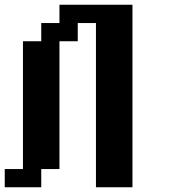

<svg xmlns="http://www.w3.org/2000/svg" viewBox="-20 -789 732 809"><path d="M0 0V-76.7H76.7V-615.2H153.8V-691.9H230.5V-769H538.1V0H384.3V-691.9H307.6V-615.2H230.5V-76.7H153.8V0Z"/></svg>

Font: Good Old DOS
Style: Regular
Weight: 400
Designer: Vasily Draigo
Foundry: Vasily Draigo
Version: 1.0